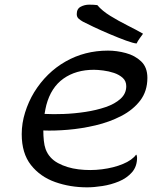

<svg xmlns="http://www.w3.org/2000/svg" viewBox="-20 -782 646 816"><path d="M562.5 -111.8Q562.5 -74.2 540.8 -49.6Q519 -24.9 485.6 -11Q452.1 2.9 415.8 8.5Q379.4 14.2 350.1 14.2Q277.8 14.2 214.4 -8.3Q150.9 -30.8 111.6 -80.6Q72.3 -130.4 72.3 -211.9Q72.3 -258.3 86.7 -304.2Q101.1 -350.1 125 -389.6Q177.2 -474.1 258.5 -520.5Q339.8 -566.9 439 -566.9Q476.1 -566.9 514.6 -556.6Q553.2 -546.4 579.8 -521.2Q606.4 -496.1 606.4 -451.2Q606.4 -394.5 575.9 -354.7Q545.4 -314.9 495.4 -289.1Q445.3 -263.2 386.2 -249.3Q327.1 -235.4 268.8 -230.5Q210.4 -225.6 164.1 -227.5Q164.1 -205.1 166.3 -184.1Q168.5 -163.1 173.8 -148.4Q188 -109.9 226.1 -89.1Q264.2 -68.4 313.7 -62.3Q363.3 -56.2 413.3 -62.5Q463.4 -68.8 502.7 -85.2Q542 -101.6 558.6 -125Q562.5 -121.1 562.5 -111.8ZM176.8 -335Q172.9 -319.3 169.4 -297.9Q205.1 -295.9 250.7 -297.6Q296.4 -299.3 343 -306.4Q389.6 -313.5 429 -326.9Q468.3 -340.3 492.4 -362.3Q516.6 -384.3 516.6 -415.5Q516.6 -437.5 501.5 -451.2Q486.3 -464.8 464.1 -472.2Q441.9 -479.5 418.7 -482.4Q395.5 -485.4 379.4 -485.4Q302.7 -485.4 249.8 -448Q196.8 -410.6 176.8 -335ZM560.5 -597.2Q546.9 -598.1 515.4 -609.6Q483.9 -621.1 446.5 -637Q409.2 -652.8 377.7 -667.7Q346.2 -682.6 332.5 -689.9Q322.8 -695.3 314.5 -702.4Q306.2 -709.5 306.2 -722.2Q306.2 -744.6 323 -753.4Q339.8 -762.2 358.9 -762.2Q377.9 -762.2 393.6 -760.3Q413.6 -736.3 448.7 -714.6Q483.9 -692.9 522 -673.8Q560.1 -654.8 587.9 -638.7Q580.6 -628.4 573.2 -618.4Q565.9 -608.4 560.5 -597.2Z"/></svg>

Font: Lumanosimo
Style: Regular
Weight: 400
Designer: The DocRepair Project, Eduardo Rodriguez Tunni
Foundry: Google
Version: Version 1.010